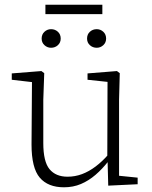

<svg xmlns="http://www.w3.org/2000/svg" viewBox="-20 -783 648 816"><path d="M252 13Q184 13 149 -28Q114 -69 114 -169L116 -450L134 -432L30 -444V-471L156 -481L168 -472L164 -359V-175Q164 -96 190.5 -64Q217 -32 267 -32Q299 -32 328.5 -43Q358 -54 386.5 -75.5Q415 -97 442 -128L454 -97H440Q415 -65 386 -40Q357 -15 324 -1Q291 13 252 13ZM440 6 437 -108 436 -109 437 -435 352 -444V-471L477 -481L489 -472L486 -359V-36L565 -28V0ZM197 -580Q181 -580 169 -591Q157 -602 157 -619Q157 -637 169 -648Q181 -659 197 -659Q214 -659 226 -648Q238 -637 238 -619Q238 -602 226 -591Q214 -580 197 -580ZM391 -580Q374 -580 362 -591Q350 -602 350 -619Q350 -637 362 -648Q374 -659 391 -659Q407 -659 419 -648Q431 -637 431 -619Q431 -602 419 -591Q407 -580 391 -580ZM173 -723V-763H415V-723Z"/></svg>

Font: Source Serif 4 18pt Light
Style: Regular
Weight: 300
Designer: Frank Grießhammer
Foundry: Adobe Systems Incorporated
Version: Version 4.004;hotconv 1.0.116;makeotfexe 2.5.65601